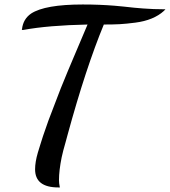

<svg xmlns="http://www.w3.org/2000/svg" viewBox="-20 -741 750 847"><path d="M243.2 81.1C241.2 72.3 240.2 63 240.2 53.2C240.2 25.4 244.1 -7.8 252 -46.9C253.9 -56.2 256.3 -66.4 259.3 -77.6C262.2 -88.4 265.6 -100.6 269.5 -114.3C272.9 -127.4 275.9 -137.7 277.8 -145C332 -343.8 385.7 -506.3 438 -632.8C465.8 -632.8 488.8 -633.3 507.8 -634.3C526.9 -635.3 549.8 -637.7 576.7 -641.1C630.4 -647.9 673.3 -665.5 703.1 -692.9L710 -700.2H699.2C671.9 -700.2 644.5 -701.2 611.8 -703.6C595.7 -705.1 582 -706.1 571.8 -707C561 -708 545.9 -709.5 526.4 -711.9C506.3 -713.9 492.7 -715.3 484.9 -715.8C442.9 -719.2 396.5 -721.2 345.2 -721.2C234.4 -721.2 158.2 -708 117.2 -681.2C93.8 -665 80.6 -642.6 77.1 -612.8L76.2 -608.9H83C156.7 -622.6 251.5 -630.4 366.2 -632.8C364.3 -628.4 355 -606 337.9 -565.9C320.8 -525.4 310.1 -500.5 306.2 -491.2C302.2 -481.9 293 -460 278.8 -426.3C264.6 -392.1 254.4 -367.2 248 -351.1C241.7 -335 233.4 -313 222.7 -285.2C200.7 -230 185.5 -187.5 169.9 -141.1C168.5 -135.3 164.6 -124 159.2 -107.4C153.8 -90.3 149.4 -77.1 147 -67.9C138.7 -39.6 134.8 -15.1 134.8 5.9C134.8 59.1 168.9 85.9 237.8 85.9H244.1Z"/></svg>

Font: Dancing Script
Style: Regular
Weight: 800
Designer: Pablo Impallari
Foundry: Pablo Impallari
Version: Version 2.001